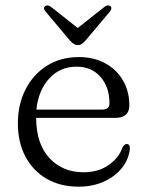

<svg xmlns="http://www.w3.org/2000/svg" viewBox="-20 -689 551 720"><path d="M465 -293.5Q465 -247 412 -247H115.5Q116 -149 165.5 -96Q215 -43 293 -43Q349.5 -43 388 -70.5Q426.5 -98 439 -135.5Q446.5 -149 455 -149Q467.5 -148.5 467 -132.5Q464 -94 438.8 -61.2Q413.5 -28.5 371.2 -8.8Q329 11 275.5 11Q205.5 11 154.2 -19Q103 -49 75 -102.5Q47 -156 47 -226.5Q47 -297 75.5 -353.2Q104 -409.5 155.5 -442.2Q207 -475 276 -475Q331.5 -475 374 -452Q416.5 -429 440.8 -388Q465 -347 465 -293.5ZM267 -439Q205.5 -439 164.8 -394.8Q124 -350.5 116.5 -278H363Q390.5 -278 390.5 -301.5Q390.5 -362.5 356.8 -400.8Q323 -439 267 -439ZM301.5 -538Q294 -529.5 287.5 -524.8Q281 -520 272 -520Q262.5 -520 255.8 -524.8Q249 -529.5 241.5 -538L151 -645.5Q140 -658.5 149.5 -666Q158.5 -672.5 171.5 -663L271.5 -584L371.5 -663Q384.5 -673 393.5 -666Q402.5 -658.5 392 -645.5Z"/></svg>

Font: Fraunces 9pt Soft Light
Style: Regular
Weight: 300
Version: Version 1.000;[0bf87f6ff]